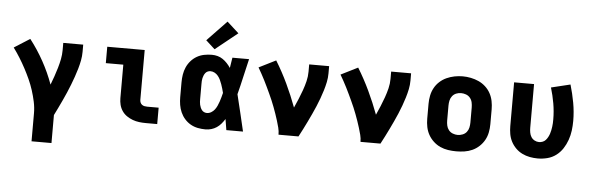

<svg xmlns="http://www.w3.org/2000/svg" viewBox="-57 -992 4314 1400"><g transform="rotate(5 2100.0 -292.0)"><path d="M209 205V0Q209 -42 200 -84Q191 -126 178 -166.5Q165 -207 147.5 -245.5Q130 -284 110 -321.5Q90 -359 67.5 -395Q45 -431 20 -465L135 -538Q191 -466 235.5 -385.5Q280 -305 311 -219Q323 -250 334 -281.5Q345 -313 354.5 -345.5Q364 -378 370.5 -410.5Q377 -443 377 -477V-530H523V-477Q523 -445 517 -414Q511 -383 502 -352Q493 -321 482.5 -291Q472 -261 460.5 -231.5Q449 -202 436.5 -173Q424 -144 410.5 -115Q397 -86 383 -57Q369 -28 355 0V205Z M1027 0Q1003 0 978.5 -3Q954 -6 931 -14.5Q908 -23 887.5 -37Q867 -51 853 -71.5Q839 -92 833 -116Q827 -140 827 -165V-410H699V-530H973V-165Q973 -155 977 -145.5Q981 -136 989 -130Q997 -124 1007 -122Q1017 -120 1027 -120H1111V0Z M1464 8Q1436 8 1408 2.5Q1380 -3 1355.5 -17Q1331 -31 1312 -52.5Q1293 -74 1281.5 -100Q1270 -126 1265.5 -154Q1261 -182 1261 -210V-320Q1261 -348 1265.5 -376Q1270 -404 1281.5 -430Q1293 -456 1312 -477.5Q1331 -499 1355.5 -513Q1380 -527 1408 -532.5Q1436 -538 1464 -538Q1486 -538 1506.5 -532.5Q1527 -527 1544.5 -515Q1562 -503 1576.5 -487.5Q1591 -472 1603 -454Q1606 -473 1609 -492Q1612 -511 1615 -530H1737Q1721 -465 1706.5 -399Q1692 -333 1675 -268Q1692 -201 1707.5 -134Q1723 -67 1739 0H1617Q1614 -20 1610.5 -40Q1607 -60 1604 -80Q1592 -61 1578 -44.5Q1564 -28 1546 -16Q1528 -4 1507 2Q1486 8 1464 8ZM1464 -112Q1481 -112 1496 -121Q1511 -130 1521 -143Q1531 -156 1538 -171.5Q1545 -187 1550.5 -203Q1556 -219 1560.5 -235.5Q1565 -252 1569 -268Q1565 -284 1560.5 -299.5Q1556 -315 1550.5 -330.5Q1545 -346 1538 -361Q1531 -376 1520.5 -389Q1510 -402 1495.5 -410Q1481 -418 1464 -418Q1454 -418 1444 -413.5Q1434 -409 1427.5 -400.5Q1421 -392 1417 -382.5Q1413 -373 1410.5 -362.5Q1408 -352 1407.5 -341.5Q1407 -331 1407 -320V-210Q1407 -199 1407.5 -188.5Q1408 -178 1410.5 -167.5Q1413 -157 1417 -147.5Q1421 -138 1427.5 -129.5Q1434 -121 1444 -116.5Q1454 -112 1464 -112ZM1480 -580 1414 -640 1557 -789 1643 -711Z M1999 0Q1999 -26 1992.5 -51Q1986 -76 1978.5 -100.5Q1971 -125 1962.5 -149.5Q1954 -174 1945 -198Q1936 -222 1926 -245.5Q1916 -269 1905 -292.5Q1894 -316 1883 -339.5Q1872 -363 1860.5 -385.5Q1849 -408 1836.5 -431Q1824 -454 1811 -476L1935 -538Q1983 -460 2022.5 -376.5Q2062 -293 2094 -207Q2109 -240 2122.5 -272.5Q2136 -305 2148 -338.5Q2160 -372 2168.5 -406.5Q2177 -441 2177 -477V-530H2323V-477Q2323 -445 2316.5 -413.5Q2310 -382 2300.5 -351Q2291 -320 2280 -290Q2269 -260 2256.5 -230.5Q2244 -201 2230.5 -172Q2217 -143 2203 -114Q2189 -85 2174.5 -56.5Q2160 -28 2145 0Z M2599 0Q2599 -26 2592.5 -51Q2586 -76 2578.5 -100.5Q2571 -125 2562.5 -149.5Q2554 -174 2545 -198Q2536 -222 2526 -245.5Q2516 -269 2505 -292.5Q2494 -316 2483 -339.5Q2472 -363 2460.5 -385.5Q2449 -408 2436.5 -431Q2424 -454 2411 -476L2535 -538Q2583 -460 2622.5 -376.5Q2662 -293 2694 -207Q2709 -240 2722.5 -272.5Q2736 -305 2748 -338.5Q2760 -372 2768.5 -406.5Q2777 -441 2777 -477V-530H2923V-477Q2923 -445 2916.5 -413.5Q2910 -382 2900.5 -351Q2891 -320 2880 -290Q2869 -260 2856.5 -230.5Q2844 -201 2830.5 -172Q2817 -143 2803 -114Q2789 -85 2774.5 -56.5Q2760 -28 2745 0Z M3300 8Q3270 8 3240 3.5Q3210 -1 3182.5 -13.5Q3155 -26 3132.5 -47Q3110 -68 3095.5 -94Q3081 -120 3075 -150Q3069 -180 3069 -210V-320Q3069 -350 3075 -380Q3081 -410 3095.5 -436.5Q3110 -463 3132.5 -483.5Q3155 -504 3182.5 -516.5Q3210 -529 3240 -535Q3270 -541 3300 -541Q3330 -541 3360 -535Q3390 -529 3417.5 -516.5Q3445 -504 3467.5 -483.5Q3490 -463 3504.5 -436.5Q3519 -410 3525 -380Q3531 -350 3531 -320V-210Q3531 -180 3525 -150Q3519 -120 3504.5 -94Q3490 -68 3467.5 -47Q3445 -26 3417.5 -13.5Q3390 -1 3360 3.5Q3330 8 3300 8ZM3300 -112Q3318 -112 3336 -119Q3354 -126 3365.5 -140.5Q3377 -155 3381 -173.5Q3385 -192 3385 -210V-320Q3385 -339 3381 -357.5Q3377 -376 3365 -390.5Q3353 -405 3335 -411.5Q3317 -418 3299 -418Q3280 -418 3263 -411Q3246 -404 3234.5 -389.5Q3223 -375 3219 -356.5Q3215 -338 3215 -320V-210Q3215 -192 3219 -173.5Q3223 -155 3234.5 -140.5Q3246 -126 3264 -119Q3282 -112 3300 -112Z M3896 8Q3867 8 3838 2.5Q3809 -3 3782.5 -16Q3756 -29 3735 -50Q3714 -71 3700.5 -97Q3687 -123 3682 -152Q3677 -181 3677 -210V-530H3823V-210Q3823 -193 3826 -175.5Q3829 -158 3838 -143.5Q3847 -129 3862.5 -120.5Q3878 -112 3895 -112Q3909 -112 3922 -117Q3935 -122 3944 -132Q3953 -142 3959.5 -154Q3966 -166 3970.5 -179Q3975 -192 3977.5 -205Q3980 -218 3982 -231.5Q3984 -245 3984.5 -258.5Q3985 -272 3985 -286Q3985 -344 3975 -402Q3965 -460 3948 -516L4088 -550Q4107 -486 4119 -420Q4131 -354 4131 -287Q4131 -252 4126.5 -216.5Q4122 -181 4110 -147Q4098 -113 4078.5 -83Q4059 -53 4030.5 -31.5Q4002 -10 3967 -1Q3932 8 3896 8Z"/></g></svg>

Font: Iosevka Curly Heavy Extended
Style: Regular
Weight: 900
Width: 7
Monospace: yes
Designer: Belleve Invis
Foundry: Belleve Invis
Version: Version 11.1.0; ttfautohint (v1.8.3)